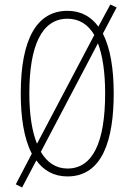

<svg xmlns="http://www.w3.org/2000/svg" viewBox="-20 -772 580 851"><path d="M484 -358C484 -467 469 -559 436 -623L497 -739L469 -752L416 -654C384 -698 339 -724 279 -724C145 -724 72 -602 72 -358C72 -256 85 -160 121 -91L50 45L78 59L141 -61C173 -17 218 10 279 10C436 10 484 -156 484 -358ZM110 -358C110 -569 165 -689 279 -689C331 -689 370 -664 398 -617L144 -135C122 -189 110 -264 110 -358ZM446 -358C446 -141 391 -25 279 -25C229 -25 189 -51 161 -99L414 -580C435 -526 446 -451 446 -358Z"/></svg>

Font: Noto Sans Hebrew ExtraCondensed ExtraLight
Style: Regular
Weight: 200
Width: 2
Designer: Monotype Design Team
Foundry: Monotype Imaging Inc.
Version: Version 2.004